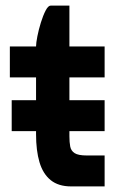

<svg xmlns="http://www.w3.org/2000/svg" viewBox="-20 -666 426 686"><path d="M21.8 -308H353.8V-197.5H21.8ZM15.2 -500H353.8V-389.5H15.2ZM108.8 -200H228V-178.8Q228 -157.8 230.9 -142.5Q233.8 -127.2 246.6 -118.9Q259.5 -110.5 290.2 -110.5H353.8V0H233.8Q188.8 0 161.1 -22.4Q133.5 -44.8 121.1 -86.4Q108.8 -128 108.8 -186.5ZM228 -200H108.8V-500.2Q108.8 -512.2 113.5 -536.2Q118.2 -560.2 126.1 -585.6Q134 -611 143.1 -628.5Q152.2 -646 161.2 -646H228Z"/></svg>

Font: Haskoy
Style: Regular
Weight: 400
Designer: Ertekin Erdin
Foundry: Ertekin Erdin
Version: Version 1.500